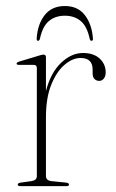

<svg xmlns="http://www.w3.org/2000/svg" viewBox="-20 -634 394 654"><path d="M136.5 -438.5V-324Q153 -387 188.2 -420.2Q223.5 -453.5 262.5 -453.5Q299 -453.5 319.5 -434.5Q340 -415.5 340 -387.5Q340 -374.5 333.8 -366.5Q327.5 -358.5 318 -358.5Q308.5 -358.5 302 -364.8Q295.5 -371 295.5 -384V-397Q295.5 -436.5 254.5 -436.5Q227 -436.5 199.8 -413.2Q172.5 -390 154.5 -345.2Q136.5 -300.5 136.5 -234.5V-34.5Q136.5 -19 155.5 -17L205 -12Q215 -11 215 -5Q215 0 206.5 0H48.5Q40.5 0 40.5 -5.5Q40.5 -10.5 50.5 -12L86.5 -17Q105.5 -19.5 105.5 -34V-402Q105.5 -413 95 -413H44.5Q36.5 -413 36.5 -417.5Q36.5 -421 44.5 -424L112.5 -444.5Q123 -448 128.5 -448Q136.5 -448 136.5 -438.5ZM201 -580.5Q168.5 -580.5 146.8 -562.5Q125 -544.5 116 -502Q114 -495 109.5 -495Q104.5 -495 105 -503Q108 -551.5 132.2 -582.5Q156.5 -613.5 201 -613.5Q245 -613.5 269 -582.5Q293 -551.5 296.5 -503Q297.5 -495 291.5 -495Q287.5 -495 285.5 -502Q276.5 -544.5 254.8 -562.5Q233 -580.5 201 -580.5Z"/></svg>

Font: Fraunces 72pt S000 Thin
Style: Regular
Weight: 100
Version: Version 1.000; ttfautohint (v1.8.3)